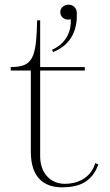

<svg xmlns="http://www.w3.org/2000/svg" viewBox="-20 -787 470 822"><path d="M26 -485H112V-137C112 -25 170 15 246 15C317 15 374 -7 401 -83L388 -89C367 -19 304 0 258 0C198 0 152 -44 152 -118V-485H343V-500H152V-700H139C135 -539 122 -500 26 -500ZM203 -574 207 -564C292 -598 311 -668 309 -731C308 -757 290 -767 273 -767C255 -767 238 -754 238 -735C238 -715 255 -703 272 -703C276 -703 279 -704 283 -705C286 -662 269 -603 203 -574Z"/></svg>

Font: Sprat Thin
Style: Regular
Weight: 100
Designer: Ethan Nakache
Foundry: Collletttivo
Version: Version 2.000;Glyphs 3.2 (3217)